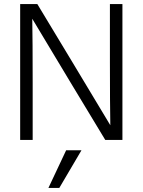

<svg xmlns="http://www.w3.org/2000/svg" viewBox="-20 -694 707 952"><path d="M220 238H274L384 51H308ZM80 0H142V-285C142 -423.7 141.3 -529 140 -601L331 -283L502 0H587V-674H525V-388C525 -247.3 525.7 -142.3 527 -73L337 -389L165 -674H80Z"/></svg>

Font: Hind Light
Style: Regular
Weight: 300
Designer: Manushi Parikh, Satya Rajpurohit
Foundry: Indian Type Foundry
Version: Version 1.201;PS 1.0;hotconv 1.0.78;makeotf.lib2.5.61930; tt